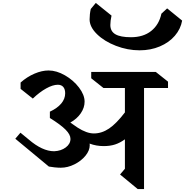

<svg xmlns="http://www.w3.org/2000/svg" viewBox="-20 -1275 1258 1305"><path d="M959 -677V10H916L796 -89L829 -128V-328Q796 -304 762 -293Q728 -282 685 -282Q634 -282 589 -299L590 -289Q590 -252 561 -216.5Q532 -181 486 -158Q440 -135 393 -135Q375 -135 350.5 -137.5Q326 -140 312 -143L84 -332L119 -373L175 -327Q268 -247 348 -247Q395 -249 427 -273Q459 -297 459 -331Q459 -360 426 -393.5Q393 -427 319 -473V-516Q369 -539 396 -571Q423 -603 423 -641Q423 -669 410 -684Q397 -699 373 -699Q339 -699 294 -674Q249 -649 203 -605L120 -671V-714Q164 -753 214.5 -774.5Q265 -796 310 -796Q364 -796 421.5 -763Q479 -730 517 -680Q555 -630 555 -584Q555 -543 529 -505Q503 -467 458 -442Q474 -432 507 -408Q569 -368 618 -368Q672 -368 721.5 -401.5Q771 -435 829 -511V-677H683L600 -743V-786H1039L1122 -720V-677ZM730 -1105Q730 -1062 764.5 -1042Q799 -1022 870 -1022Q954 -1022 1007.5 -1064.5Q1061 -1107 1077 -1182L1116 -1218L1218 -1135Q1208 -1078 1168.5 -1032Q1129 -986 1066.5 -959.5Q1004 -933 929 -933Q847 -933 768 -963.5Q689 -994 639 -1043Q589 -1092 589 -1143Q589 -1179 597 -1214L631 -1255L738 -1169Q730 -1133 730 -1105Z"/></svg>

Font: InknutAntiqua
Style: Medium
Weight: 500
Designer: Claus Eggers Srensen
Foundry: Claus Eggers Srensen
Version: Version 1.000; ttfautohint (v1.2) -l 7 -r 28 -G 50 -x 13 -D 